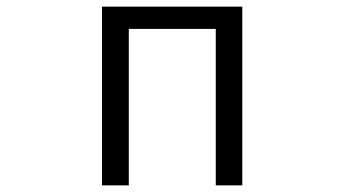

<svg xmlns="http://www.w3.org/2000/svg" viewBox="-20 -560 1040 580"><path d="M288.1 0V-540H711.9V0H631.8V-472.7H369.1V0Z"/></svg>

Font: GenEi Gothic M SemiLight
Style: Regular
Weight: 350
Designer: o_tamon (Modified); [Source Han Sans]
Ryoko NISHIZUKA  (kana & ideographs); Paul D. Hunt (Latin, Greek & Cyrillic); Wenl
Version: Version 1.1a;Original Version 1.004